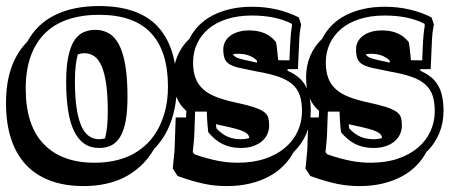

<svg xmlns="http://www.w3.org/2000/svg" viewBox="-44 -527 1508 642"><path d="M206.5 -253.9Q206.5 -160.6 225.8 -111.1Q245.1 -61.5 287.6 -61.5Q298.3 -61.5 307.1 -64.5Q316.4 -96.7 316.4 -154.8Q316.4 -209 311 -246.1Q305.7 -283.2 295.7 -306.2Q285.6 -329.1 271.2 -339.1Q256.8 -349.1 238.3 -349.1Q227.1 -349.1 216.3 -345.2Q211.4 -328.6 209 -306.4Q206.5 -284.2 206.5 -253.9ZM-23.9 -181.6Q-23.9 -251 -5.6 -302Q12.7 -353 47.4 -387.7Q80.1 -447.8 141.1 -477.3Q202.1 -506.8 287.1 -506.8Q418.9 -506.8 482.9 -438.7Q546.9 -370.6 546.9 -237.8Q546.9 -201.2 541 -170.2Q535.2 -139.2 525.1 -113.3Q515.1 -87.4 501.2 -66.4Q487.3 -45.4 471.2 -28.8Q450.7 6.3 424.3 29.8Q397.9 53.2 370.1 66.9Q312 95.2 235.4 95.2Q173.3 95.2 125 77.4Q76.7 59.6 43.7 24.9Q10.7 -9.8 -6.6 -61.8Q-23.9 -113.8 -23.9 -181.6ZM177.2 -253.9Q177.2 -305.2 184.6 -338.9Q191.9 -372.6 204.8 -392.1Q217.8 -411.6 235.8 -419.4Q253.9 -427.2 274.9 -427.2Q299.8 -427.2 319.8 -415.8Q339.8 -404.3 353.8 -377.9Q367.7 -351.6 375 -308.8Q382.3 -266.1 382.3 -203.6Q382.3 -156.7 376.5 -124Q370.6 -91.3 358.6 -70.8Q346.7 -50.3 328.9 -41.3Q311 -32.2 287.6 -32.2Q258.8 -32.2 237.8 -46.6Q216.8 -61 203.4 -89.1Q189.9 -117.2 183.6 -158.7Q177.2 -200.2 177.2 -253.9ZM42 -230.5Q42 -108.4 101.8 -45.7Q161.6 17.1 272 17.1Q341.8 17.1 394 -8.3Q417 -19.5 439.2 -38.6Q461.4 -57.6 478.8 -85.7Q496.1 -113.8 506.8 -151.6Q517.6 -189.5 517.6 -237.8Q517.6 -356 460.7 -416.7Q403.8 -477.5 287.1 -477.5Q230 -477.5 184.3 -462.4Q138.7 -447.3 107.2 -416.5Q75.7 -385.7 58.8 -339.4Q42 -293 42 -230.5Z M803.2 -320.3Q806.6 -319.3 809.6 -318.8Q812.5 -318.4 815.9 -317.9Q815.9 -319.8 814.9 -324.7Q804.2 -335.4 788.6 -341.3Q772.9 -347.2 752.9 -347.2Q743.2 -347.2 734.9 -345.7Q740.2 -335.9 756.1 -331.3Q772 -326.7 803.2 -320.3ZM761.2 -61.5Q776.4 -61.5 789.6 -65.4Q789.1 -72.3 785.2 -77.1Q781.2 -82 771.5 -86.9Q761.7 -91.8 744.4 -96.4Q727.1 -101.1 699.7 -106.9Q694.3 -107.9 689 -109.1Q683.6 -110.4 678.2 -111.8Q679.2 -101.1 679.7 -97.7Q696.8 -79.1 716.3 -70.3Q735.8 -61.5 761.2 -61.5ZM543.5 -134.3H578.1L579.1 -156.2Q557.1 -174.8 546.4 -201.9Q535.6 -229 535.6 -269.5Q535.6 -307.6 549.6 -340.3Q563.5 -373 589.8 -397.9Q601.6 -421.9 620.6 -441.4Q639.6 -460.9 666 -474.9Q692.4 -488.8 725.6 -496.6Q758.8 -504.4 798.3 -504.4Q884.8 -504.4 955.1 -468.8L962.9 -445.3Q962.4 -442.4 961.4 -436.3Q960.4 -430.2 960 -427.7Q959 -422.9 958.3 -416.5Q957.5 -410.2 956.8 -396.7Q956.1 -383.3 955.1 -359.6Q954.1 -335.9 952.1 -295.9H917.5V-290.5Q938.5 -281.2 953.4 -269Q968.3 -256.8 977.5 -240.5Q986.8 -224.1 991 -203.1Q995.1 -182.1 995.1 -155.3Q995.1 -115.2 980.5 -80.3Q965.8 -45.4 937.5 -18.1Q924.3 6.8 903.3 27.8Q882.3 48.8 854.2 63.7Q826.2 78.6 791 86.9Q755.9 95.2 714.4 95.2Q695.3 95.2 677.5 93.5Q659.7 91.8 642.6 88.4Q625.5 85 603.5 78.9Q581.5 72.8 549.8 61.5L533.7 36.6Q533.7 34.7 534.2 31.2Q534.7 27.8 534.9 24.2Q535.2 20.5 535.6 17.1Q536.1 13.7 536.1 11.7Q537.1 0 538.1 -9Q539.1 -18.1 539.6 -23.9ZM605.5 -71.8Q605 -64 603.8 -50.5Q602.5 -37.1 600.6 -18.6L606 -11.2Q629.4 -2.9 648.7 2.2Q668 7.3 684.6 10.7Q700.2 13.7 716.8 15.4Q733.4 17.1 751 17.1Q802.2 17.1 842 3.7Q881.8 -9.8 909.4 -33.2Q937 -56.6 951.4 -88.1Q965.8 -119.6 965.8 -155.3Q965.8 -186.5 958.3 -208.5Q950.7 -230.5 933.1 -245.6Q915.5 -260.7 887.2 -270.5Q858.9 -280.3 816.9 -287.6Q783.2 -294.4 761 -299.1Q738.8 -303.7 725.8 -310.8Q712.9 -317.9 707.8 -329.6Q702.6 -341.3 702.6 -362.3Q702.6 -375.5 708.5 -387Q714.4 -398.4 725.3 -407Q736.3 -415.5 752.7 -420.4Q769 -425.3 789.6 -425.3Q848.6 -425.3 878.9 -386.2Q880.4 -378.9 881.6 -369.9Q882.8 -360.8 883.5 -352.3Q884.3 -343.8 885 -336.7Q885.7 -329.6 886.2 -325.7L923.8 -325.2Q924.8 -349.1 925.5 -365Q926.3 -380.9 927 -391.6Q927.7 -402.3 928.2 -409.2Q928.7 -416 929.4 -421.1Q930.2 -426.3 930.9 -431.2Q931.6 -436 932.6 -442.9L931.2 -447.8Q877.4 -475.1 798.3 -475.1Q751 -475.1 714.1 -463.1Q677.2 -451.2 652.3 -429.9Q627.4 -408.7 614.5 -380.1Q601.6 -351.6 601.6 -318.4Q601.6 -287.1 610.1 -265.1Q618.7 -243.2 636.2 -227.8Q653.8 -212.4 680.2 -202.4Q706.5 -192.4 742.2 -184.6Q781.2 -176.3 803.7 -168.9Q826.2 -161.6 837.9 -153.3Q849.6 -145 852.8 -134Q856 -123 856 -107.4Q856 -92.3 849.9 -78.6Q843.8 -64.9 831.8 -54.7Q819.8 -44.4 802 -38.3Q784.2 -32.2 761.2 -32.2Q727.1 -32.2 700.7 -45.2Q674.3 -58.1 652.3 -85Q651.4 -91.8 649.9 -108.9Q648.4 -126 647.5 -153.8H608.4Z M1247.1 -320.3Q1250.5 -319.3 1253.4 -318.8Q1256.3 -318.4 1259.8 -317.9Q1259.8 -319.8 1258.8 -324.7Q1248 -335.4 1232.4 -341.3Q1216.8 -347.2 1196.8 -347.2Q1187 -347.2 1178.7 -345.7Q1184.1 -335.9 1200 -331.3Q1215.8 -326.7 1247.1 -320.3ZM1205.1 -61.5Q1220.2 -61.5 1233.4 -65.4Q1232.9 -72.3 1229 -77.1Q1225.1 -82 1215.3 -86.9Q1205.6 -91.8 1188.2 -96.4Q1170.9 -101.1 1143.6 -106.9Q1138.2 -107.9 1132.8 -109.1Q1127.4 -110.4 1122.1 -111.8Q1123 -101.1 1123.5 -97.7Q1140.6 -79.1 1160.2 -70.3Q1179.7 -61.5 1205.1 -61.5ZM987.3 -134.3H1022L1022.9 -156.2Q1001 -174.8 990.2 -201.9Q979.5 -229 979.5 -269.5Q979.5 -307.6 993.4 -340.3Q1007.3 -373 1033.7 -397.9Q1045.4 -421.9 1064.5 -441.4Q1083.5 -460.9 1109.9 -474.9Q1136.2 -488.8 1169.4 -496.6Q1202.6 -504.4 1242.2 -504.4Q1328.6 -504.4 1398.9 -468.8L1406.7 -445.3Q1406.2 -442.4 1405.3 -436.3Q1404.3 -430.2 1403.8 -427.7Q1402.8 -422.9 1402.1 -416.5Q1401.4 -410.2 1400.6 -396.7Q1399.9 -383.3 1398.9 -359.6Q1397.9 -335.9 1396 -295.9H1361.3V-290.5Q1382.3 -281.2 1397.2 -269Q1412.1 -256.8 1421.4 -240.5Q1430.7 -224.1 1434.8 -203.1Q1439 -182.1 1439 -155.3Q1439 -115.2 1424.3 -80.3Q1409.7 -45.4 1381.3 -18.1Q1368.2 6.8 1347.2 27.8Q1326.2 48.8 1298.1 63.7Q1270 78.6 1234.9 86.9Q1199.7 95.2 1158.2 95.2Q1139.2 95.2 1121.3 93.5Q1103.5 91.8 1086.4 88.4Q1069.3 85 1047.4 78.9Q1025.4 72.8 993.7 61.5L977.5 36.6Q977.5 34.7 978 31.2Q978.5 27.8 978.8 24.2Q979 20.5 979.5 17.1Q980 13.7 980 11.7Q981 0 981.9 -9Q982.9 -18.1 983.4 -23.9ZM1049.3 -71.8Q1048.8 -64 1047.6 -50.5Q1046.4 -37.1 1044.4 -18.6L1049.8 -11.2Q1073.2 -2.9 1092.5 2.2Q1111.8 7.3 1128.4 10.7Q1144 13.7 1160.6 15.4Q1177.2 17.1 1194.8 17.1Q1246.1 17.1 1285.9 3.7Q1325.7 -9.8 1353.3 -33.2Q1380.9 -56.6 1395.3 -88.1Q1409.7 -119.6 1409.7 -155.3Q1409.7 -186.5 1402.1 -208.5Q1394.5 -230.5 1377 -245.6Q1359.4 -260.7 1331.1 -270.5Q1302.7 -280.3 1260.7 -287.6Q1227.1 -294.4 1204.8 -299.1Q1182.6 -303.7 1169.7 -310.8Q1156.7 -317.9 1151.6 -329.6Q1146.5 -341.3 1146.5 -362.3Q1146.5 -375.5 1152.3 -387Q1158.2 -398.4 1169.2 -407Q1180.2 -415.5 1196.5 -420.4Q1212.9 -425.3 1233.4 -425.3Q1292.5 -425.3 1322.8 -386.2Q1324.2 -378.9 1325.4 -369.9Q1326.7 -360.8 1327.4 -352.3Q1328.1 -343.8 1328.9 -336.7Q1329.6 -329.6 1330.1 -325.7L1367.7 -325.2Q1368.7 -349.1 1369.4 -365Q1370.1 -380.9 1370.8 -391.6Q1371.6 -402.3 1372.1 -409.2Q1372.6 -416 1373.3 -421.1Q1374 -426.3 1374.8 -431.2Q1375.5 -436 1376.5 -442.9L1375 -447.8Q1321.3 -475.1 1242.2 -475.1Q1194.8 -475.1 1158 -463.1Q1121.1 -451.2 1096.2 -429.9Q1071.3 -408.7 1058.3 -380.1Q1045.4 -351.6 1045.4 -318.4Q1045.4 -287.1 1054 -265.1Q1062.5 -243.2 1080.1 -227.8Q1097.7 -212.4 1124 -202.4Q1150.4 -192.4 1186 -184.6Q1225.1 -176.3 1247.6 -168.9Q1270 -161.6 1281.7 -153.3Q1293.5 -145 1296.6 -134Q1299.8 -123 1299.8 -107.4Q1299.8 -92.3 1293.7 -78.6Q1287.6 -64.9 1275.6 -54.7Q1263.7 -44.4 1245.8 -38.3Q1228 -32.2 1205.1 -32.2Q1170.9 -32.2 1144.5 -45.2Q1118.2 -58.1 1096.2 -85Q1095.2 -91.8 1093.8 -108.9Q1092.3 -126 1091.3 -153.8H1052.2Z"/></svg>

Font: XB Kayhan Sayeh
Style: Regular
Weight: 700
Designer: Behnam
Foundry: Irmug
Version: Version 7.300 2009